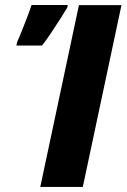

<svg xmlns="http://www.w3.org/2000/svg" viewBox="-20 -734 497 754"><path d="M138.2 0 290 -713.9H457L305.2 0ZM44.4 -555.2 47.4 -569.3Q52.2 -579.1 60.3 -599.1Q68.4 -619.1 77.4 -642.3Q86.4 -665.5 93.8 -685.3Q101.1 -705.1 104 -714.4H246.1L244.1 -704.1Q231.9 -683.6 214.1 -655.8Q196.3 -627.9 178 -600.8Q159.7 -573.7 145 -555.2Z"/></svg>

Font: Open Sans Condensed ExtraBold
Style: Italic
Weight: 800
Width: 3
Italic angle: -12°
Designer: Monotype Design Team
Foundry: Monotype Imaging Inc.
Version: Version 3.003; ttfautohint (v1.8.4)